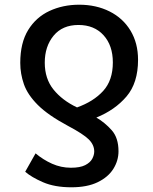

<svg xmlns="http://www.w3.org/2000/svg" viewBox="-20 -569 648 815"><path d="M316 -549Q388 -549 445 -520.5Q502 -492 534 -439Q566 -386 566 -315Q566 -217 517 -159.5Q468 -102 389 -70Q425 -49 454 -16.5Q483 16 483 73Q483 113 461 148Q439 183 394.5 204.5Q350 226 283 226Q212 226 162.5 204.5Q113 183 87 160L131 82Q163 109 201 126Q239 143 281 143Q320 143 341.5 132Q363 121 371.5 105Q380 89 380 74Q380 46 357 23Q334 0 268 -35Q184 -80 140.5 -123.5Q97 -167 81.5 -211.5Q66 -256 66 -302Q66 -387 99.5 -441.5Q133 -496 190 -522.5Q247 -549 316 -549ZM313 -463Q245 -463 207.5 -417.5Q170 -372 170 -303Q170 -235 207 -189Q244 -143 307 -113Q377 -138 418 -183Q459 -228 459 -304Q459 -376 419.5 -419.5Q380 -463 313 -463Z"/></svg>

Font: Noto Sans Medium
Style: Regular
Weight: 500
Designer: Monotype Design Team
Foundry: Monotype Imaging Inc.
Version: Version 2.007